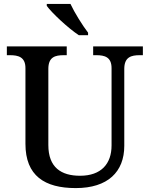

<svg xmlns="http://www.w3.org/2000/svg" viewBox="-20 -951 765 981"><path d="M383 -771H430V-784C401 -822 361 -886 340 -931H219V-921C244 -886 328 -807 383 -771ZM367 10C531 10 615 -73 615 -206V-599C615 -660 651 -669 694 -669H710V-714H456V-669H472C514 -669 550 -660 550 -603V-208C550 -114 497 -53 389 -53C293 -53 227 -95 227 -210V-599C227 -660 262 -669 306 -669H321V-714H15V-669H31C73 -669 110 -660 110 -603V-216C110 -53 208 10 367 10Z"/></svg>

Font: Noto Serif Devanagari Medium
Style: Regular
Weight: 500
Designer: Universal Thirst, Indian Type Foundry and the Monotype Design Team
Foundry: Monotype Imaging Inc.
Version: Version 2.004